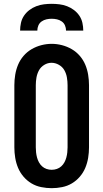

<svg xmlns="http://www.w3.org/2000/svg" viewBox="-20 -975 540 1003"><path d="M250 8Q223 8 195.5 2.5Q168 -3 144.5 -17Q121 -31 103 -52Q85 -73 74.5 -98Q64 -123 59.5 -150.5Q55 -178 55 -205V-530Q55 -557 59.5 -584.5Q64 -612 74.5 -637Q85 -662 103 -683Q121 -704 145 -718Q169 -732 196 -739Q223 -746 250 -746Q277 -746 304 -739Q331 -732 355 -718Q379 -704 397 -683Q415 -662 425.5 -637Q436 -612 440.5 -584.5Q445 -557 445 -530V-205Q445 -178 440.5 -150.5Q436 -123 425.5 -98Q415 -73 397 -52Q379 -31 355.5 -17Q332 -3 304.5 2.5Q277 8 250 8ZM250 -88Q264 -88 277 -92.5Q290 -97 300 -106Q310 -115 316.5 -127Q323 -139 326.5 -152Q330 -165 331.5 -178.5Q333 -192 333 -205V-530Q333 -550 329.5 -570.5Q326 -591 316 -608.5Q306 -626 287.5 -636.5Q269 -647 249 -647Q229 -647 211 -636Q193 -625 183.5 -607.5Q174 -590 170.5 -570Q167 -550 167 -530V-205Q167 -192 168.5 -178.5Q170 -165 173.5 -152Q177 -139 183.5 -127Q190 -115 200 -106Q210 -97 223 -92.5Q236 -88 250 -88ZM85 -815Q85 -835 89.5 -855.5Q94 -876 105.5 -893Q117 -910 133.5 -922.5Q150 -935 169.5 -942.5Q189 -950 209.5 -952.5Q230 -955 250 -955Q270 -955 290.5 -952.5Q311 -950 330.5 -942.5Q350 -935 366.5 -922.5Q383 -910 394.5 -893Q406 -876 410.5 -855.5Q415 -835 415 -815H325Q325 -829 319.5 -842Q314 -855 302.5 -863Q291 -871 277.5 -874Q264 -877 250 -877Q236 -877 222.5 -874Q209 -871 197.5 -863Q186 -855 180.5 -842Q175 -829 175 -815Z"/></svg>

Font: Iosevka Gothic
Style: Bold
Weight: 700
Monospace: yes
Designer: Belleve Invis
Foundry: Belleve Invis
Version: Version 15.5.1; ttfautohint (v1.8.4)